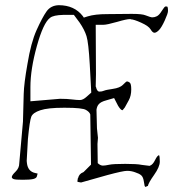

<svg xmlns="http://www.w3.org/2000/svg" viewBox="-20 -703 716 755"><path d="M99.6 -360.4V-304.7L215.8 -314.5Q244.1 -314.5 263.2 -312Q282.2 -309.6 294.4 -309.6Q306.6 -309.6 321.3 -323.2L338.9 -338.9L333 -449.2Q328.1 -535.2 320.3 -560.5Q312.5 -585.9 293 -614.3L270.5 -644.5H229.5Q189.5 -643.6 176.8 -632.8Q150.4 -613.3 125 -522Q99.6 -430.7 99.6 -360.4ZM298.8 14.6Q284.2 12.7 284.2 10.7L286.1 -2L287.1 -2.9Q291 -19.5 306.6 -25.4L308.6 -26.4L337.9 -55.7L335 -252.9Q332 -262.7 318.4 -270.5Q304.7 -279.3 236.3 -279.3Q233.4 -279.3 230.5 -279.3Q168 -279.3 138.7 -269.5Q109.4 -259.8 103 -244.1Q96.7 -228.5 89.8 -156.2L85 -70.3L85.9 -61.5Q89.8 -28.3 119.1 -22.5Q124 -21.5 127.9 -20.5Q127 -16.6 125 -9.3Q123 -2 110.4 1Q97.7 3.9 69.8 3.9Q42 3.9 34.7 1.5Q27.3 -1 26.4 -5.9V-6.8Q26.4 -13.7 41 -27.8Q55.7 -42 55.7 -60.5L70.3 -224.6L73.2 -333Q74.2 -374 87.9 -451.2Q101.6 -535.2 124 -585Q146.5 -634.8 163.1 -658.2Q179.7 -681.6 210.9 -682.6Q272.5 -682.6 305.7 -639.6L309.6 -633.8L325.2 -638.7Q353.5 -647.5 401.4 -647.5Q450.2 -648.4 494.1 -648.4Q497.1 -648.4 500 -648.4Q539.1 -648.4 552.7 -642.6Q573.2 -634.8 577.1 -634.8Q578.1 -634.8 579.1 -634.8Q587.9 -634.8 595.7 -638.7Q605.5 -642.6 616.2 -660.2Q627 -677.7 631.3 -677.7Q635.7 -677.7 637.2 -677.2Q638.7 -676.8 639.6 -672.9Q640.6 -668.9 640.6 -659.7Q640.6 -650.4 627.9 -622.6Q615.2 -594.7 605 -584.5Q594.7 -574.2 587.4 -574.2Q580.1 -574.2 572.3 -587.4Q564.5 -600.6 535.2 -613.8Q505.9 -627 494.1 -627L493.2 -627.9Q492.2 -627.9 491.2 -627.9Q477.5 -627.9 441.4 -617.2Q400.4 -605.5 386.7 -605.5H356.4L357.4 -411.1L356.4 -364.3V-362.3L357.4 -361.3Q361.3 -342.8 371.1 -342.8Q380.9 -342.8 388.7 -346.2Q396.5 -349.6 423.8 -353.5Q451.2 -357.4 462.9 -369.1Q476.6 -382.8 478.5 -382.8H479.5Q483.4 -382.8 489.3 -378.9Q496.1 -375 496.1 -351.6Q496.1 -326.2 486.3 -308.6Q474.6 -287.1 470.7 -280.3L461.9 -269.5Q455.1 -269.5 444.3 -287.1L428.7 -317.4L398.4 -308.6Q376 -302.7 368.2 -293Q361.3 -285.2 359.4 -271.5L361.3 -198.2L365.2 -161.1L363.3 -136.7L364.3 -61.5L369.1 -57.6Q377 -51.8 384.8 -51.8Q393.6 -51.8 409.2 -55.2Q424.8 -58.6 472.7 -58.6Q519.5 -58.6 537.1 -54.7L568.4 -50.8L570.3 -51.8Q581.1 -55.7 589.8 -73.7Q598.6 -91.8 605.5 -92.8Q608.4 -87.9 608.4 -67.4Q608.4 -46.9 585.9 -15.1Q563.5 16.6 561.5 28.3H560.5Q553.7 31.2 551.8 32.2L548.8 28.3Q547.9 25.4 545.4 9.3Q543 -6.8 535.2 -13.7Q527.3 -20.5 511.7 -25.4Q496.1 -31.2 480.5 -31.2H479.5Q463.9 -31.2 402.3 -14.6Z"/></svg>

Font: Drukaatie burti
Style: Thin
Weight: 100
Version: Version 0.14